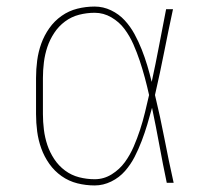

<svg xmlns="http://www.w3.org/2000/svg" viewBox="-20 -558 640 586"><path d="M269 8Q242 8 216 1.5Q190 -5 168 -20.5Q146 -36 130.5 -58Q115 -80 106 -105Q97 -130 93.5 -156.5Q90 -183 90 -210V-320Q90 -347 93.5 -373.5Q97 -400 106 -425Q115 -450 130.5 -472Q146 -494 168 -509.5Q190 -525 216 -531.5Q242 -538 269 -538Q295 -538 319 -526.5Q343 -515 360.5 -496Q378 -477 390.5 -454Q403 -431 412.5 -407Q422 -383 429.5 -358Q437 -333 443 -308Q455 -363 465.5 -418.5Q476 -474 487 -530H508Q494 -465 481 -399Q468 -333 453 -268Q469 -202 482 -134.5Q495 -67 510 0H489Q477 -57 466.5 -114.5Q456 -172 444 -229Q437 -203 429.5 -178Q422 -153 412.5 -128Q403 -103 391 -79.5Q379 -56 361.5 -36Q344 -16 319.5 -4Q295 8 269 8ZM269 -11Q297 -11 321 -26Q345 -41 361 -63Q377 -85 388 -110.5Q399 -136 407.5 -162Q416 -188 422.5 -215Q429 -242 435 -268Q429 -295 422 -321Q415 -347 406.5 -372.5Q398 -398 387 -423Q376 -448 360 -469.5Q344 -491 320 -505Q296 -519 269 -519Q245 -519 221.5 -513Q198 -507 178.5 -492.5Q159 -478 145.5 -457.5Q132 -437 124.5 -414.5Q117 -392 114 -368Q111 -344 111 -320V-210Q111 -186 114 -162Q117 -138 124.5 -115.5Q132 -93 145.5 -72.5Q159 -52 178.5 -37.5Q198 -23 221.5 -17Q245 -11 269 -11Z"/></svg>

Font: Iosevka Curly Slab ThEx
Style: Regular
Weight: 100
Width: 7
Monospace: yes
Designer: Belleve Invis
Foundry: Belleve Invis
Version: Version 11.1.0; ttfautohint (v1.8.3)